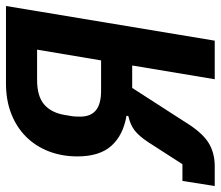

<svg xmlns="http://www.w3.org/2000/svg" viewBox="-68 -670 738 642"><g transform="rotate(-90 301.0 -349.0)"><path d="M17 -108H73L147 -223Q167 -253 185.5 -267.5Q204 -282 234 -289L235 -295Q170 -306 134.5 -345.5Q99 -385 99 -459Q99 -511 116 -555Q133 -599 165 -631Q197 -663 242 -680.5Q287 -698 343 -698H602L486 0H357L403 -276H328L203 -82Q172 -36 140 -18Q108 0 66 0H0ZM420 -380 456 -594H355Q301 -594 273.5 -571Q246 -548 238 -504L235 -486Q233 -476 232.5 -468Q232 -460 232 -450Q232 -415 253 -397.5Q274 -380 319 -380Z"/></g></svg>

Font: IBM Plex Mono SemiBold
Style: Italic
Weight: 600
Italic angle: -9°
Monospace: yes
Designer: Mike Abbink, Paul van der Laan, Pieter van Rosmalen
Foundry: Bold Monday
Version: Version 2.3